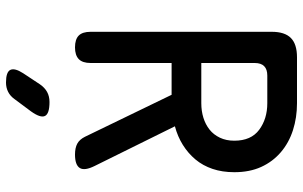

<svg xmlns="http://www.w3.org/2000/svg" viewBox="-205 -565 1010 640"><g transform="rotate(90 300.0 -245.0)"><path d="M190 -411H324Q350 -411 372.5 -418Q395 -425 412 -438.5Q429 -452 439 -473Q449 -494 449 -521Q449 -577 412.5 -604Q376 -631 324 -631H232Q211 -631 200.5 -620.5Q190 -610 190 -589ZM190 -312V-42Q190 -15 177 -2.5Q164 10 138 10Q111 10 98.5 -2.5Q86 -15 86 -42V-646Q86 -689 106.5 -709.5Q127 -730 171 -730H324Q372 -730 414 -716.5Q456 -703 487.5 -676Q519 -649 536.5 -610.5Q554 -572 554 -521Q554 -481 543 -448.5Q532 -416 511.5 -391.5Q491 -367 463 -349.5Q435 -332 401 -323L533 -56Q550 -22 540 -6Q530 10 495 10Q473 10 459 2.5Q445 -5 436 -23L296 -312ZM224 183 261 127Q272 111 286.5 103Q301 95 320 95Q359 95 366.5 110Q374 125 351 157L310 212Q300 226 286 233Q272 240 255 240Q220 240 213 225.5Q206 211 224 183Z"/></g></svg>

Font: Maple Mono NL Medium
Style: Regular
Weight: 500
Monospace: yes
Designer: subframe7536
Version: Version 7.000